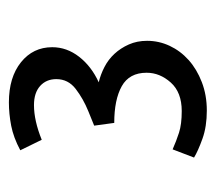

<svg xmlns="http://www.w3.org/2000/svg" viewBox="-46 -728 474 421"><g transform="rotate(-90 190.5 -518.0)"><path d="M297 -640Q297 -608 276 -581Q255 -554 220 -538Q237 -534 253.5 -525.5Q270 -517 282.5 -503.5Q295 -490 303 -472Q311 -454 311 -432Q311 -406 300 -382.5Q289 -359 269 -341Q249 -323 220.5 -312Q192 -301 158 -301Q123 -301 96.5 -310.5Q70 -320 55 -329L73 -376Q91 -368 109.5 -362Q128 -356 157 -356Q198 -356 219.5 -380Q241 -404 241 -433Q241 -471 211.5 -487.5Q182 -504 131 -504L125 -548L157 -561Q184 -572 205.5 -588.5Q227 -605 227 -631Q227 -653 212 -666.5Q197 -680 170 -680Q136 -680 94 -663L71 -710Q99 -725 125 -730Q151 -735 176 -735Q231 -735 264 -708.5Q297 -682 297 -640Z"/></g></svg>

Font: Expletus Sans
Style: Regular
Weight: 400
Designer: Jasper de Waard
Foundry: Designtown
Version: Version 7.028